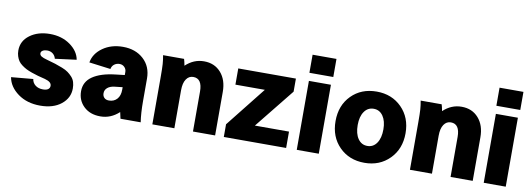

<svg xmlns="http://www.w3.org/2000/svg" viewBox="-57 -1073 3973 1434"><g transform="rotate(10 1929.5 -355.5)"><path d="M261.2 -532.2Q350.6 -532.2 414.6 -486.8Q478.5 -441.4 490.2 -377L328.1 -356Q322.3 -379.4 304.7 -393.3Q287.1 -407.2 261.2 -407.2Q241.7 -407.2 228.3 -399.2Q214.8 -391.1 214.8 -377.9Q214.8 -363.8 228.8 -355Q242.7 -346.2 271 -338.9Q311 -328.1 336.9 -319.8Q362.8 -311.5 391.8 -300Q420.9 -288.6 438.2 -275.9Q455.6 -263.2 470.7 -246.6Q485.8 -230 492.4 -208.5Q499 -187 499 -160.2Q499 -88.4 439.2 -40.3Q379.4 7.8 279.8 7.8Q180.2 7.8 111.3 -42.2Q42.5 -92.3 29.8 -164.1L195.8 -179.2Q199.7 -150.4 222.4 -132.8Q245.1 -115.2 279.8 -115.2Q306.2 -115.2 319.1 -124.8Q332 -134.3 332 -150.9Q332 -166.5 319.6 -177Q307.1 -187.5 280.8 -194.8Q248 -202.6 226.3 -208.7Q204.6 -214.8 178 -224.1Q151.4 -233.4 134.3 -242.2Q117.2 -251 99.4 -264.2Q81.5 -277.3 71.5 -292.2Q61.5 -307.1 55.2 -326.9Q48.8 -346.7 48.8 -370.1Q48.8 -442.4 109.6 -487.3Q170.4 -532.2 261.2 -532.2Z M1042 0H888.7Q888.7 0.5 886 -12Q883.3 -24.4 880.6 -36.9Q877.9 -49.3 877.9 -48.8Q815.9 8.8 736.8 8.8Q658.2 8.8 610.6 -36.9Q563 -82.5 563 -151.9Q563 -223.6 623.3 -264.9Q683.6 -306.2 793 -318.8L863.8 -327.1V-350.1Q863.8 -372.1 848.6 -387Q833.5 -401.9 811.5 -401.9Q789.6 -401.9 772.2 -389.4Q754.9 -377 750 -353L586.9 -374Q598.6 -441.9 662.1 -487.1Q725.6 -532.2 814.9 -532.2Q910.6 -532.2 971.2 -476.6Q1031.7 -420.9 1031.7 -330.1V-162.1Q1031.7 -65.9 1042 0ZM779.8 -119.1Q817.4 -119.1 840.6 -144.5Q863.8 -169.9 863.8 -215.8V-234.9L802.7 -228Q770 -224.1 750.5 -207.8Q731 -191.4 731 -166Q731 -145 743.7 -132.1Q756.3 -119.1 779.8 -119.1Z M1119.6 -522.9H1278.8Q1284.2 -506.8 1290.5 -473.1Q1351.6 -530.8 1429.7 -530.8Q1509.8 -530.8 1558.1 -475.8Q1606.4 -420.9 1606.4 -330.1V0H1438.5V-303.2Q1438.5 -401.9 1370.6 -401.9Q1337.4 -401.9 1317.4 -372.3Q1297.4 -342.8 1297.4 -288.1V0H1130.4V-359.9Q1130.4 -425.3 1128.2 -457.3Q1126 -489.3 1119.6 -522.9Z M1672.4 -96.2 1913.1 -399.9H1689.9V-522.9H2127V-423.8L1886.2 -124H2145V0H1672.4Z M2225.6 0V-522.9H2392.6V0ZM2218.8 -583V-720.2H2399.9V-583Z M3004.4 -262.2Q3004.4 -143.6 2929.4 -67.9Q2854.5 7.8 2739.3 7.8Q2623 7.8 2548.3 -67.6Q2473.6 -143.1 2473.6 -262.2Q2473.6 -381.8 2548.1 -457Q2622.6 -532.2 2739.3 -532.2Q2854.5 -532.2 2929.4 -456.8Q3004.4 -381.3 3004.4 -262.2ZM2641.6 -262.2Q2641.6 -196.3 2668 -158.2Q2694.3 -120.1 2739.3 -120.1Q2783.7 -120.1 2810.1 -158.4Q2836.4 -196.8 2836.4 -262.2Q2836.4 -325.7 2810.1 -363.8Q2783.7 -401.9 2739.3 -401.9Q2694.3 -401.9 2668 -364Q2641.6 -326.2 2641.6 -262.2Z M3073.2 -522.9H3232.4Q3237.8 -506.8 3244.1 -473.1Q3305.2 -530.8 3383.3 -530.8Q3463.4 -530.8 3511.7 -475.8Q3560.1 -420.9 3560.1 -330.1V0H3392.1V-303.2Q3392.1 -401.9 3324.2 -401.9Q3291 -401.9 3271 -372.3Q3251 -342.8 3251 -288.1V0H3084V-359.9Q3084 -425.3 3081.8 -457.3Q3079.6 -489.3 3073.2 -522.9Z M3643.6 0V-522.9H3810.5V0ZM3636.7 -583V-720.2H3817.9V-583Z"/></g></svg>

Font: LT Superior Black
Style: Regular
Weight: 900
Designer: Daniel Lyons
Foundry: LyonsType
Version: Version 2.005